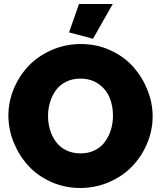

<svg xmlns="http://www.w3.org/2000/svg" viewBox="-20 -934 805 960"><path d="M444.8 -740.2 325.2 -772 375 -914.1H543.9ZM22 -356Q22 -425.8 49.3 -491Q76.7 -556.2 124 -605.5Q171.4 -654.8 239.5 -684.3Q307.6 -713.9 384.8 -713.9Q462.9 -713.9 531.2 -682.9Q599.6 -651.9 645.3 -600.8Q690.9 -549.8 717 -484.9Q743.2 -419.9 743.2 -352.1Q743.2 -282.7 716.1 -217.8Q689 -152.8 641.8 -103.3Q594.7 -53.7 526.4 -23.9Q458 5.9 380.9 5.9Q302.7 5.9 234.6 -24.9Q166.5 -55.7 120.6 -106.4Q74.7 -157.2 48.3 -222.4Q22 -287.6 22 -356ZM382.8 -167Q423.3 -167 455.3 -183.3Q487.3 -199.7 506.3 -227.1Q525.4 -254.4 535.2 -287.1Q544.9 -319.8 544.9 -356Q544.9 -405.8 527.6 -446.8Q510.3 -487.8 472.4 -514.4Q434.6 -541 381.8 -541Q341.3 -541 309.6 -524.9Q277.8 -508.8 258.8 -481.9Q239.7 -455.1 230 -422.4Q220.2 -389.6 220.2 -354Q220.2 -317.4 230.2 -284.4Q240.2 -251.5 259.8 -224.9Q279.3 -198.2 311 -182.6Q342.8 -167 382.8 -167Z"/></svg>

Font: Rawline Black
Style: Regular
Weight: 900
Designer: Matt McInerney, Pablo Impallari, Rodrigo Fuenzalida
Foundry: Matt McInerney, Pablo Impallari, Rodrigo Fuenzalida
Version: Version 4.020;PS 004.020;hotconv 1.0.88;makeotf.lib2.5.64775